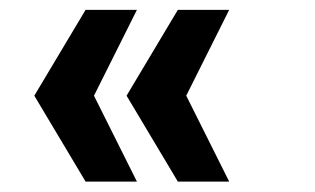

<svg xmlns="http://www.w3.org/2000/svg" viewBox="-20 -416 624 380"><path d="M332 -56.6 230.5 -226.6 332 -396.5H433.6L348.6 -226.6L433.6 -56.6ZM149.4 -56.6 47.9 -226.6 149.4 -396.5H251L166 -226.6L251 -56.6Z"/></svg>

Font: Namkio Khamti
Style: Bold
Weight: 700
Designer: Debbi Hosken
Foundry: SIL International
Version: Version 3.917